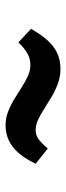

<svg xmlns="http://www.w3.org/2000/svg" viewBox="206 -627 237 689"><g transform="rotate(90 324.5 -282.5)"><path d="M429 -184Q404 -184 380.8 -193Q357.5 -202 335.8 -215.2Q314 -228.5 293.2 -241.8Q272.5 -255 253 -264Q233.5 -273 214.5 -273Q190 -273 171.5 -262.2Q153 -251.5 132 -230L83.5 -275.5Q102.5 -309 123.2 -332.8Q144 -356.5 169.5 -368.8Q195 -381 227 -381Q254.5 -381 279.2 -372Q304 -363 326.5 -349.8Q349 -336.5 369.5 -323.2Q390 -310 409.2 -301Q428.5 -292 447 -292Q465.5 -292 480 -302.8Q494.5 -313.5 513 -335.5L567.5 -292Q549 -253 527.8 -229.2Q506.5 -205.5 482.2 -194.8Q458 -184 429 -184Z"/></g></svg>

Font: Merriweather 20pt Black
Style: Italic
Weight: 900
Italic angle: -7.8°
Version: Version 2.101